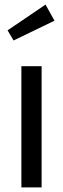

<svg xmlns="http://www.w3.org/2000/svg" viewBox="-20 -815 274 835"><path d="M161 -527V0H73V-527ZM178 -795 217 -725 39 -639 13 -683Z"/></svg>

Font: Fira Sans Extra Condensed
Style: Regular
Weight: 400
Width: 1
Designer: Carrois Corporate & Edenspiekermann AG
Foundry: Carrois Corporate GbR & Edenspiekermann AG
Version: Version 4.203